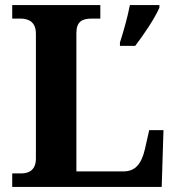

<svg xmlns="http://www.w3.org/2000/svg" viewBox="-20 -734 694 754"><path d="M28 0H615L622 -223H566L549 -148C536 -92 512 -61 466 -61H280V-604C280 -647 300 -661 340 -661H374V-714H28V-661H60C94 -661 121 -647 121 -601V-111C121 -67 94 -53 64 -53H28ZM451 -567V-554H511C544 -597 588 -662 606 -704V-714H490C482 -670 464 -607 451 -567Z"/></svg>

Font: Noto Serif Georgian Bold
Style: Regular
Weight: 700
Designer: Monotype Design Team, Akaki Razmadze
Foundry: Google LLC
Version: Version 2.003